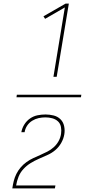

<svg xmlns="http://www.w3.org/2000/svg" viewBox="-20 -870 540 1060"><path d="M275 -446 338 -829 229 -766 220 -780 342 -850H360L293 -446ZM48 170Q51 149 56 129Q61 109 70.5 90Q80 71 94 54.5Q108 38 126 25Q144 12 163.5 3Q183 -6 202.5 -14.5Q222 -23 241.5 -33Q261 -43 277 -57.5Q293 -72 303.5 -91Q314 -110 317 -131Q317 -131 317 -131Q317 -131 317 -131Q320 -150 316.5 -169Q313 -188 300 -200Q287 -212 268.5 -217Q250 -222 231 -222Q212 -222 193.5 -218Q175 -214 158 -203.5Q141 -193 130 -176.5Q119 -160 116 -141Q116 -141 116 -140.5Q116 -140 116 -140H98Q98 -141 98 -141Q98 -141 98 -141Q102 -163 114.5 -183Q127 -203 146 -216Q165 -229 187 -233.5Q209 -238 231 -238Q254 -238 276 -232.5Q298 -227 313.5 -212Q329 -197 334 -174Q339 -151 335 -128Q331 -104 318 -81Q305 -58 285.5 -41.5Q266 -25 242.5 -14.5Q219 -4 195 6.5Q171 17 149 30.5Q127 44 109.5 63Q92 82 82.5 105.5Q73 129 69 154H286L283 170ZM71 -333 73 -347H429L427 -333Z"/></svg>

Font: Iosevka Curly Thin Oblique
Style: Regular
Weight: 100
Italic angle: -9°
Monospace: yes
Designer: Belleve Invis
Foundry: Belleve Invis
Version: Version 11.1.0; ttfautohint (v1.8.3)